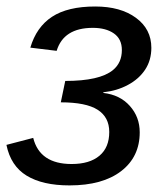

<svg xmlns="http://www.w3.org/2000/svg" viewBox="-26 -558 511 588"><path d="M187 9.8Q104.5 9.8 55.7 -20Q6.8 -49.8 -6.3 -114.3L75.7 -135.7Q95.7 -55.7 193.4 -55.7Q248.5 -55.7 278.6 -81.1Q308.6 -106.4 308.6 -153.8Q308.6 -199.2 272.9 -221.9Q237.3 -244.6 160.2 -244.6L173.8 -310.1Q279.3 -310.1 319.8 -343.3Q347.2 -365.7 347.2 -404.8Q347.2 -438.5 322.8 -455.6Q298.3 -472.7 258.3 -472.7Q168.9 -472.7 147.5 -402.3L66.9 -412.1Q85.4 -475.1 133.3 -506.6Q181.2 -538.1 265.6 -538.1Q343.3 -538.1 390.4 -503.4Q437.5 -468.8 437.5 -411.6Q437.5 -373.5 418.5 -344.7Q399.4 -315.9 365.7 -297.9Q332 -279.8 290.5 -275.4V-273.4Q341.3 -267.6 371.6 -233.6Q401.9 -199.7 401.9 -152.8Q401.9 -77.6 345 -33.9Q288.1 9.8 187 9.8Z"/></svg>

Font: Arimo
Style: Italic
Weight: 400
Italic angle: -12°
Designer: Steve Matteson
Foundry: Monotype Imaging Inc.
Version: Version 1.33